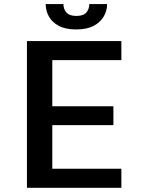

<svg xmlns="http://www.w3.org/2000/svg" viewBox="-20 -896 690 916"><path d="M108.5 0V-700H559V-609H229.5V-389H521V-299H229.5V-91H559V0ZM343.5 -755.5Q292.5 -755.5 260.2 -772.8Q228 -790 213 -817.8Q198 -845.5 198 -876.5H282.5Q282.5 -853 297 -836.5Q311.5 -820 344.5 -820Q378 -820 392 -836.5Q406 -853 406 -876.5H491Q491 -845.5 475.2 -817.8Q459.5 -790 427 -772.8Q394.5 -755.5 343.5 -755.5Z"/></svg>

Font: Trispace Medium
Style: Regular
Weight: 500
Designer: Tyler Finck
Foundry: Etcetera Type Company
Version: Version 1.210; ttfautohint (v1.8.3)